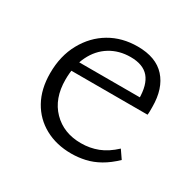

<svg xmlns="http://www.w3.org/2000/svg" viewBox="-104 -532 662 652"><g transform="rotate(30 227.0 -206.0)"><path d="M247 8Q189 8 144 -16.5Q99 -41 74 -86Q49 -131 49 -193Q49 -261 77.5 -312.5Q106 -364 153.5 -392Q201 -420 262 -420Q334 -420 370.5 -379.5Q407 -339 407 -267Q407 -259 407 -251Q407 -243 406 -236H354V-267Q354 -323 331 -350Q308 -377 259 -377Q214 -377 179 -355.5Q144 -334 124.5 -294Q105 -254 105 -200Q105 -126 147.5 -82.5Q190 -39 258 -39Q293 -39 324 -51Q355 -63 385 -91L407 -59Q381 -34 354.5 -19Q328 -4 301 2Q274 8 247 8ZM84 -236 92 -274H397V-236Z"/></g></svg>

Font: Ysabeau Office Light
Style: Regular
Weight: 300
Designer: Christian Thalmann (Catharsis Fonts)
Version: Version 2.001;gftools[0.9.30]; featfreeze: tnum,lnum,ss02